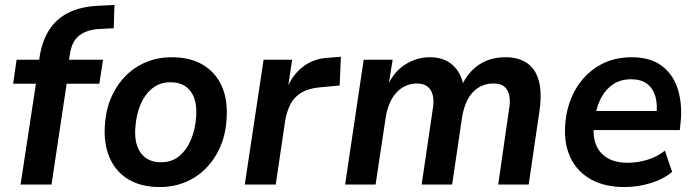

<svg xmlns="http://www.w3.org/2000/svg" viewBox="-20 -745 2807 775"><path d="M63 0 125 -407H33L47 -504H159L135 -481L140 -516Q150 -580 179 -625Q208 -670 258 -694.5Q308 -719 382 -722L442 -725L439 -631L380 -628Q347 -626 322 -615Q297 -604 282 -582.5Q267 -561 262 -525L257 -495L249 -504H396L381 -407H249L188 0Z M625 10Q551 10 500 -20Q449 -50 424 -105Q399 -160 403 -233Q406 -298 428 -349.5Q450 -401 486.5 -438Q523 -475 570.5 -494.5Q618 -514 673 -514Q747 -514 798 -484Q849 -454 874 -400Q899 -346 895 -271Q892 -206 870 -154.5Q848 -103 811.5 -66Q775 -29 727.5 -9.5Q680 10 625 10ZM630 -90Q673 -90 703 -114.5Q733 -139 751 -181.5Q769 -224 772 -277Q776 -342 748.5 -377.5Q721 -413 668 -413Q626 -413 595.5 -389Q565 -365 547 -322.5Q529 -280 526 -226Q522 -162 549.5 -126Q577 -90 630 -90Z M968 0 1044 -504H1159L1141 -381H1136Q1156 -438 1200 -473.5Q1244 -509 1308 -512L1356 -516L1351 -400L1267 -392Q1225 -388 1196.5 -371Q1168 -354 1153 -325.5Q1138 -297 1131 -257L1093 0Z M1373 0 1448 -504H1565L1548 -399H1544Q1571 -457 1617 -485.5Q1663 -514 1715 -514Q1771 -514 1806 -483.5Q1841 -453 1851 -398L1845 -402Q1870 -455 1914.5 -484.5Q1959 -514 2021 -514Q2072 -514 2106.5 -491Q2141 -468 2154.5 -420.5Q2168 -373 2158 -300L2114 0H1991L2034 -299Q2041 -336 2035.5 -360Q2030 -384 2015 -396Q2000 -408 1971 -408Q1937 -408 1910.5 -391Q1884 -374 1868 -344Q1852 -314 1845 -271L1805 0H1682L1726 -299Q1733 -336 1727 -360Q1721 -384 1705 -396Q1689 -408 1662 -408Q1638 -408 1616.5 -398Q1595 -388 1579 -370Q1563 -352 1552.5 -327.5Q1542 -303 1537 -272L1496 0Z M2501 10Q2422 10 2367 -20Q2312 -50 2284.5 -105Q2257 -160 2261 -234Q2265 -314 2299.5 -377.5Q2334 -441 2393 -477.5Q2452 -514 2530 -514Q2605 -514 2651.5 -479Q2698 -444 2716.5 -383.5Q2735 -323 2727 -248L2724 -220H2357L2368 -297H2645L2629 -279Q2635 -323 2625.5 -355.5Q2616 -388 2592 -406.5Q2568 -425 2527 -425Q2486 -425 2456 -405.5Q2426 -386 2408 -353Q2390 -320 2383 -280L2379 -252Q2371 -200 2384.5 -164Q2398 -128 2430.5 -108Q2463 -88 2513 -88Q2553 -88 2593 -100Q2633 -112 2664 -137L2693 -51Q2657 -21 2605 -5.5Q2553 10 2501 10Z"/></svg>

Font: Nunitoga
Style: Bold Italic
Weight: 700
Italic angle: -9°
Designer: Vernon Adams
Foundry: Vernon Adams
Version: Version 1.0